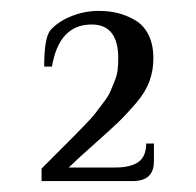

<svg xmlns="http://www.w3.org/2000/svg" viewBox="-20 -709 359 352"><path d="M56.2 -377V-399.9Q65.4 -409.2 85.4 -429.2Q105.5 -449.2 112.5 -456.3Q119.6 -463.4 134.5 -478.8Q149.4 -494.1 154.3 -500.7Q159.2 -507.3 168.9 -520Q178.7 -532.7 181.9 -540.3Q185.1 -547.9 189.7 -559.1Q194.3 -570.3 195.6 -580.3Q196.8 -590.3 196.8 -602.1Q196.8 -664.1 147.9 -664.1Q88.4 -664.1 75.2 -586.9H61Q61 -638.2 71.8 -652.8Q85 -668.5 109.4 -678.7Q133.8 -689 161.1 -689Q179.7 -689 195.8 -685.1Q211.9 -681.2 227.5 -672.1Q243.2 -663.1 252.2 -645.3Q261.2 -627.4 261.2 -602.1Q261.2 -579.6 253.9 -559.8Q246.6 -540 229.5 -520Q212.4 -500 197.3 -485.4Q182.1 -470.7 153.1 -445.1Q124 -419.4 106 -401.9H190.9Q219.7 -401.9 233.9 -412.1Q248 -422.4 248 -445.8H262.2V-413.1Q262.2 -377 223.1 -377Z"/></svg>

Font: El Messiri SemiBold
Style: Regular
Weight: 600
Designer: Mohamed Gaber
Foundry: Kief Type Foundry
Version: Version 2.007;PS 002.007;hotconv 1.0.88;makeotf.lib2.5.64775